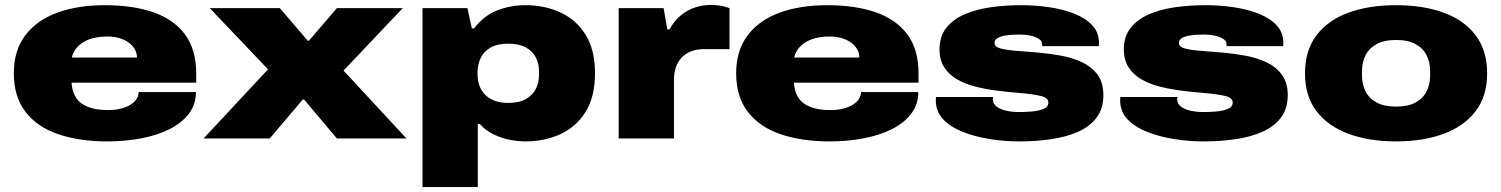

<svg xmlns="http://www.w3.org/2000/svg" viewBox="-20 -561 6082 778"><path d="M415 12Q302 12 216.5 -17Q131 -46 83.5 -107.5Q36 -169 36 -264Q36 -357 83 -418.5Q130 -480 213 -510Q296 -540 405 -540Q519 -540 602 -511Q685 -482 730 -421Q775 -360 775 -264V-226H270Q272 -189 289 -164Q306 -139 338.5 -127Q371 -115 417 -115Q447 -115 470.5 -121Q494 -127 510 -137.5Q526 -148 534 -161Q542 -174 542 -188H774Q774 -138 745.5 -100.5Q717 -63 667.5 -38Q618 -13 553 -0.5Q488 12 415 12ZM271 -328H535Q535 -345 527 -360Q519 -375 503.5 -387Q488 -399 465.5 -406Q443 -413 415 -413Q371 -413 341 -401.5Q311 -390 293.5 -370.5Q276 -351 271 -328Z M805 0 1066 -280 830 -528H1114L1227 -396H1232L1345 -528H1612L1372 -275L1627 0H1345L1212 -158H1207L1073 0Z M1692 197V-528H1874L1892 -446H1901Q1942 -499 1996 -519.5Q2050 -540 2108 -540Q2187 -540 2251 -510.5Q2315 -481 2353 -420Q2391 -359 2391 -264Q2391 -169 2353 -108Q2315 -47 2251 -17.5Q2187 12 2108 12Q2080 12 2046 5.5Q2012 -1 1980 -16.5Q1948 -32 1925 -58H1916V197ZM2039 -144Q2083 -144 2110.5 -159.5Q2138 -175 2151 -200.5Q2164 -226 2164 -255V-273Q2164 -303 2151 -328.5Q2138 -354 2110.5 -369Q2083 -384 2039 -384Q1995 -384 1967.5 -368Q1940 -352 1927.5 -325.5Q1915 -299 1915 -267V-261Q1915 -237 1922 -216Q1929 -195 1944 -179Q1959 -163 1982.5 -153.5Q2006 -144 2039 -144Z M2487 0V-528H2669L2684 -442H2693Q2712 -477 2739 -499Q2766 -521 2797 -531Q2828 -541 2859 -541Q2881 -541 2899.5 -538Q2918 -535 2936 -528V-362H2833Q2802 -362 2779 -352.5Q2756 -343 2741 -326.5Q2726 -310 2718.5 -287.5Q2711 -265 2711 -238V0Z M3342 12Q3229 12 3143.5 -17Q3058 -46 3010.5 -107.5Q2963 -169 2963 -264Q2963 -357 3010 -418.5Q3057 -480 3140 -510Q3223 -540 3332 -540Q3446 -540 3529 -511Q3612 -482 3657 -421Q3702 -360 3702 -264V-226H3197Q3199 -189 3216 -164Q3233 -139 3265.5 -127Q3298 -115 3344 -115Q3374 -115 3397.5 -121Q3421 -127 3437 -137.5Q3453 -148 3461 -161Q3469 -174 3469 -188H3701Q3701 -138 3672.5 -100.5Q3644 -63 3594.5 -38Q3545 -13 3480 -0.5Q3415 12 3342 12ZM3198 -328H3462Q3462 -345 3454 -360Q3446 -375 3430.5 -387Q3415 -399 3392.5 -406Q3370 -413 3342 -413Q3298 -413 3268 -401.5Q3238 -390 3220.5 -370.5Q3203 -351 3198 -328Z M4110 12Q4050 12 3990.5 2.5Q3931 -7 3881.5 -26.5Q3832 -46 3802 -77.5Q3772 -109 3772 -154Q3772 -157 3772 -160.5Q3772 -164 3773 -168H4004Q4003 -164 4003 -161.5Q4003 -159 4003 -157Q4004 -140 4018.5 -129Q4033 -118 4057 -112.5Q4081 -107 4110 -107Q4130 -107 4158 -109Q4186 -111 4207 -119Q4228 -127 4228 -146Q4228 -165 4196 -172.5Q4164 -180 4114 -184Q4064 -188 4009 -195Q3967 -201 3927.5 -211.5Q3888 -222 3856.5 -240.5Q3825 -259 3806 -288.5Q3787 -318 3787 -361Q3787 -413 3814 -447.5Q3841 -482 3887.5 -502.5Q3934 -523 3993.5 -531.5Q4053 -540 4118 -540Q4174 -540 4230 -532Q4286 -524 4332 -506Q4378 -488 4405.5 -459Q4433 -430 4433 -388Q4433 -385 4433 -380.5Q4433 -376 4432 -374H4203V-382Q4203 -395 4189.5 -403.5Q4176 -412 4156 -416.5Q4136 -421 4115 -421Q4106 -421 4088.5 -420.5Q4071 -420 4053 -417Q4035 -414 4022.5 -407Q4010 -400 4010 -387Q4010 -371 4034.5 -364.5Q4059 -358 4099 -355Q4139 -352 4186 -348Q4232 -344 4279 -335.5Q4326 -327 4365 -308.5Q4404 -290 4427.5 -258Q4451 -226 4451 -175Q4451 -121 4423.5 -84.5Q4396 -48 4348.5 -27Q4301 -6 4239.5 3Q4178 12 4110 12Z M4857 12Q4797 12 4737.5 2.5Q4678 -7 4628.5 -26.5Q4579 -46 4549 -77.5Q4519 -109 4519 -154Q4519 -157 4519 -160.5Q4519 -164 4520 -168H4751Q4750 -164 4750 -161.5Q4750 -159 4750 -157Q4751 -140 4765.5 -129Q4780 -118 4804 -112.5Q4828 -107 4857 -107Q4877 -107 4905 -109Q4933 -111 4954 -119Q4975 -127 4975 -146Q4975 -165 4943 -172.5Q4911 -180 4861 -184Q4811 -188 4756 -195Q4714 -201 4674.5 -211.5Q4635 -222 4603.5 -240.5Q4572 -259 4553 -288.5Q4534 -318 4534 -361Q4534 -413 4561 -447.5Q4588 -482 4634.5 -502.5Q4681 -523 4740.5 -531.5Q4800 -540 4865 -540Q4921 -540 4977 -532Q5033 -524 5079 -506Q5125 -488 5152.5 -459Q5180 -430 5180 -388Q5180 -385 5180 -380.5Q5180 -376 5179 -374H4950V-382Q4950 -395 4936.5 -403.5Q4923 -412 4903 -416.5Q4883 -421 4862 -421Q4853 -421 4835.5 -420.5Q4818 -420 4800 -417Q4782 -414 4769.5 -407Q4757 -400 4757 -387Q4757 -371 4781.5 -364.5Q4806 -358 4846 -355Q4886 -352 4933 -348Q4979 -344 5026 -335.5Q5073 -327 5112 -308.5Q5151 -290 5174.5 -258Q5198 -226 5198 -175Q5198 -121 5170.5 -84.5Q5143 -48 5095.5 -27Q5048 -6 4986.5 3Q4925 12 4857 12Z M5637 12Q5528 12 5445 -18.5Q5362 -49 5315 -110Q5268 -171 5268 -264Q5268 -357 5315 -418.5Q5362 -480 5445 -510Q5528 -540 5637 -540Q5746 -540 5829 -510Q5912 -480 5959 -418.5Q6006 -357 6006 -264Q6006 -171 5959 -110Q5912 -49 5829 -18.5Q5746 12 5637 12ZM5637 -129Q5686 -129 5716.5 -146Q5747 -163 5761 -191.5Q5775 -220 5775 -254V-274Q5775 -308 5761 -336.5Q5747 -365 5716.5 -382Q5686 -399 5637 -399Q5588 -399 5557.5 -382Q5527 -365 5513 -336.5Q5499 -308 5499 -274V-254Q5499 -220 5513 -191.5Q5527 -163 5557.5 -146Q5588 -129 5637 -129Z"/></svg>

Font: Archivo SemiBold Expanded Black
Style: Regular
Weight: 900
Width: 7
Version: Version 2.001